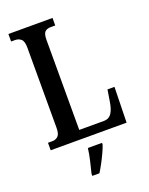

<svg xmlns="http://www.w3.org/2000/svg" viewBox="-170 -801 862 1108"><g transform="rotate(-20 261.0 -246.5)"><path d="M24 0V-46H52Q71 -46 85.5 -59Q100 -72 100 -110V-603Q100 -642 85 -655Q70 -668 48 -668H24V-714H295V-668H269Q243 -668 231 -655.5Q219 -643 219 -606V-54H371Q401 -54 417 -77Q433 -100 440 -143L452 -218H495L490 0ZM199 208Q207 176 216.5 136Q226 96 230 61H317V71Q310 92 297.5 119Q285 146 270.5 173Q256 200 243 221H199Z"/></g></svg>

Font: Noto Serif Myanmar ExtraCondensed SemiBold
Style: Regular
Weight: 600
Width: 2
Designer: Ben Mitchell and the Monotype Design Team
Foundry: Monotype Imaging Inc.
Version: Version 2.106; ttfautohint (v1.8.4.7-5d5b)